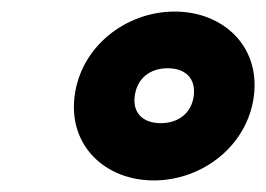

<svg xmlns="http://www.w3.org/2000/svg" viewBox="-20 -725 460 332"><path d="M419 -559C430 -645 366 -705 282 -705C198 -705 120 -645 109 -559C98 -473 162 -413 246 -413C330 -413 408 -473 419 -559ZM213 -559C217 -590 240 -607 270 -607C300 -607 319 -590 315 -559C311 -529 288 -512 258 -512C228 -512 209 -529 213 -559Z"/></svg>

Font: Falling Sky
Style: ExBdObl
Weight: 400
Designer: Paul D. Hunt
Foundry: Adobe Systems Incorporated
Version: Version 1.02